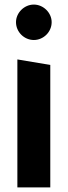

<svg xmlns="http://www.w3.org/2000/svg" viewBox="-20 -820 296 840"><path d="M56 0H200V-536L56 -560ZM50 -723C50 -680 86 -645 128 -645C170 -645 206 -680 206 -723C206 -764 170 -800 128 -800C86 -800 50 -764 50 -723Z"/></svg>

Font: All Genders v4
Style: Bold
Weight: 700
Designer: Rassam Alawdi
Foundry: Rassam Art
Version: Version 3.100;FEAKit 1.0